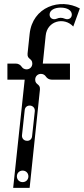

<svg xmlns="http://www.w3.org/2000/svg" viewBox="-20 -713 408 933"><path d="M44 200H124L174 -277C177 -307 151 -299 151 -326C151 -342 163 -354 179 -354C189 -354 198 -349 203 -341C209 -332 219 -326 231 -326H320V-404H188L202 -540C209 -612 292 -632 336 -584L368 -672C272 -724 138 -680 124 -548L114 -453C111 -423 137 -431 137 -404C137 -388 125 -376 109 -376C99 -376 90 -381 85 -389C79 -398 69 -404 57 -404H16V-326H100ZM221 -642C221 -663 244 -676 275 -676C306 -676 329 -663 329 -642C329 -624 312 -615 295 -622C281 -628 269 -628 255 -622C238 -615 221 -624 221 -642ZM109 -29C94 -30 85 -43 87 -57L100 -177C101 -192 112 -201 127 -200C142 -198 151 -186 149 -171L136 -52C135 -37 124 -27 109 -29ZM90 172C74 172 62 160 62 144C62 128 74 116 90 116C106 116 118 128 118 144C118 160 106 172 90 172Z"/></svg>

Font: Apfel Grotezk Brukt
Style: Regular
Weight: 300
Designer: Luigi Gorlero
Foundry: © 2023, Luigi Gorlero & Collletttivo
Version: Version 2.000;Glyphs 3.2 (3217)